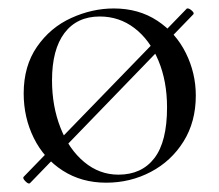

<svg xmlns="http://www.w3.org/2000/svg" viewBox="-20 -419 517 454"><path d="M49 15Q45 15 39 8.5Q33 2 36 -1L422 -399H424Q428 -399 434 -393.5Q440 -388 437 -385L51 14ZM36 -198Q36 -263 67.5 -308.5Q99 -354 148.5 -376.5Q198 -399 249 -399Q308 -399 352 -370Q396 -341 419.5 -293.5Q443 -246 443 -193Q443 -131 414 -84.5Q385 -38 336.5 -12.5Q288 13 231 13Q173 13 128.5 -15.5Q84 -44 60 -92.5Q36 -141 36 -198ZM375 -165Q375 -227 354.5 -276Q334 -325 298 -352.5Q262 -380 216 -380Q162 -380 132.5 -341Q103 -302 103 -229Q103 -168 123 -117Q143 -66 179 -36Q215 -6 260 -6Q315 -6 345 -45Q375 -84 375 -165Z"/></svg>

Font: Cormorant Infant
Style: Regular
Weight: 400
Designer: Christian Thalmann (Catharsis Fonts)
Foundry: Catharsis Fonts
Version: Version 4.000